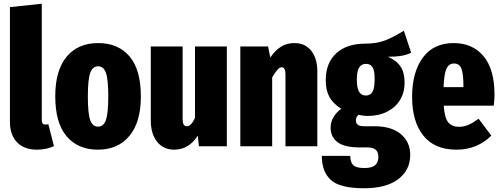

<svg xmlns="http://www.w3.org/2000/svg" viewBox="-20 -781 2678 1025"><path d="M33 -130V-743L203 -761V-138Q203 -116 222 -116Q230 -116 238 -118L268 -1Q228 18 177 18Q109 18 71 -21.5Q33 -61 33 -130Z M732 -266Q732 -129 671 -55.5Q610 18 503 18Q396 18 335.5 -53.5Q275 -125 275 -267Q275 -405 335.5 -478Q396 -551 504 -551Q611 -551 671.5 -480Q732 -409 732 -266ZM449 -267Q449 -175 461.5 -140Q474 -105 503 -105Q533 -105 545.5 -140.5Q558 -176 558 -266Q558 -357 545.5 -392Q533 -427 504 -427Q474 -427 461.5 -391.5Q449 -356 449 -267Z M1191 0H1042L1036 -57Q988 18 910 18Q852 18 818.5 -24.5Q785 -67 785 -138V-533H955V-144Q955 -107 977 -107Q1001 -107 1021 -152V-533H1191Z M1674 -400V0H1504V-383Q1504 -422 1484 -422Q1473 -422 1461 -408.5Q1449 -395 1433 -368V0H1263V-533H1411L1423 -474Q1450 -513 1480.5 -532Q1511 -551 1553 -551Q1609 -551 1641.5 -510Q1674 -469 1674 -400Z M2175 -500Q2137 -478 2051 -478Q2097 -458 2118.5 -425.5Q2140 -393 2140 -340Q2140 -288 2116 -248Q2092 -208 2047 -185Q2002 -162 1941 -162Q1920 -162 1894 -168Q1880 -157 1880 -139Q1880 -123 1890 -115Q1900 -107 1927 -107H1980Q2070 -107 2120 -65Q2170 -23 2170 46Q2170 127 2106 175.5Q2042 224 1924 224Q1795 224 1746.5 180Q1698 136 1698 51H1850Q1850 85 1865.5 100.5Q1881 116 1925 116Q1966 116 1983 100.5Q2000 85 2000 57Q2000 31 1986 18.5Q1972 6 1941 6H1900Q1819 6 1782 -22Q1745 -50 1745 -99Q1745 -130 1760.5 -156Q1776 -182 1802 -200Q1758 -228 1738.5 -263.5Q1719 -299 1719 -353Q1719 -445 1775 -496.5Q1831 -548 1931 -548Q1992 -548 2036.5 -565.5Q2081 -583 2136 -617ZM1885 -357Q1885 -311 1897 -291Q1909 -271 1933 -271Q1957 -271 1968.5 -290.5Q1980 -310 1980 -359Q1980 -404 1969 -422Q1958 -440 1934 -440Q1910 -440 1897.5 -421Q1885 -402 1885 -357Z M2616 -217H2349Q2353 -152 2373 -128Q2393 -104 2430 -104Q2457 -104 2481 -114.5Q2505 -125 2535 -147L2603 -57Q2568 -22 2521.5 -2Q2475 18 2417 18Q2300 18 2240 -57Q2180 -132 2180 -264Q2180 -395 2237 -473Q2294 -551 2402 -551Q2503 -551 2561.5 -481Q2620 -411 2620 -275Q2620 -251 2616 -217ZM2454 -323Q2454 -386 2443.5 -414Q2433 -442 2404 -442Q2377 -442 2364 -415.5Q2351 -389 2348 -316H2454Z"/></svg>

Font: Fira Sans Compressed ExtraBold
Style: Regular
Weight: 800
Width: 1
Designer: bBox Type GmbH & Carrois Corporate GbR & Edenspiekermann AG
Foundry: bBox Type GmbH & Carrois Corporate GbR & Edenspiekermann AG
Version: Version 4.301